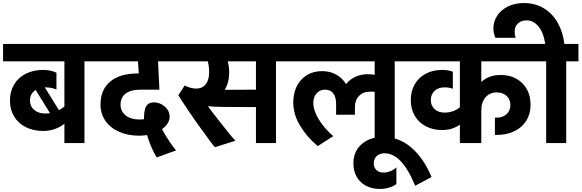

<svg xmlns="http://www.w3.org/2000/svg" viewBox="-30 -935 3801 1255"><path d="M602 -534H522V0H391V-126Q331 -79 252 -79Q188 -79 138.5 -104Q89 -129 62 -174Q35 -219 35 -278Q35 -337 62 -382.5Q89 -428 138.5 -453Q188 -478 252 -478Q298 -478 339 -460V-350Q306 -364 266 -364H263L355 -215Q375 -226 391 -239V-534H-10V-648H602ZM266 -193Q277 -193 297 -195L203 -347Q166 -323 166 -278Q166 -240 193.5 -216.5Q221 -193 266 -193Z M627 -251Q627 -349 690.5 -402Q754 -455 872 -455H877L872 -534H582V-648H1133V-534H1003L1012 -349H887Q825 -349 791.5 -323.5Q758 -298 758 -251Q758 -207 791.5 -180.5Q825 -154 880 -154Q897 -154 911 -156Q911 -219 926.5 -242.5Q942 -266 976 -266Q1015 -266 1047 -238.5Q1079 -211 1079 -171Q1079 -150 1066 -129Q1053 -108 1029 -91Q1049 -53 1077 -11Q1105 31 1121 48L995 94Q979 71 961 30Q943 -11 931 -52Q899 -48 880 -48Q805 -48 747.5 -74Q690 -100 658.5 -146Q627 -192 627 -251Z M1854 -534H1774V0H1643V-235Q1513 -235 1435 -236Q1357 -237 1329 -241Q1354 -206 1389 -162Q1481 -43 1509 -15L1375 27Q1365 17 1343.5 -12Q1322 -41 1298 -75L1281 -98Q1249 -141 1199.5 -214.5Q1150 -288 1136 -313L1177 -376Q1219 -356 1251 -356Q1292 -356 1314.5 -384Q1337 -412 1337 -462Q1337 -503 1328 -534H1113V-648H1854ZM1643 -349V-534H1459Q1468 -498 1468 -462Q1468 -395 1439 -348Q1488 -349 1643 -349Z M2630 -534H2550V0H2419V-335Q2410 -336 2390 -336Q2345 -336 2317.5 -308.5Q2290 -281 2290 -237V-185H2167V-255Q2167 -300 2148.5 -324.5Q2130 -349 2095 -349Q2061 -349 2039.5 -325Q2018 -301 2018 -263Q2018 -213 2053 -155.5Q2088 -98 2148 -45L2047 20Q1977 -38 1932 -112.5Q1887 -187 1887 -263Q1887 -357 1939 -413.5Q1991 -470 2077 -470Q2127 -470 2167.5 -447.5Q2208 -425 2232 -385Q2256 -416 2293 -433Q2330 -450 2375 -450Q2400 -450 2419 -446V-534H1834V-648H2630Z M2280 132Q2280 55 2333.5 7.5Q2387 -40 2475 -40Q2577 -40 2657.5 28.5Q2738 97 2791 222L2684 279Q2636 165 2587 116Q2538 67 2484 67Q2452 67 2432.5 85Q2413 103 2413 132Q2413 160 2430.5 176.5Q2448 193 2477 193Q2500 193 2523 183.5Q2546 174 2561 159V268Q2543 282 2514.5 291Q2486 300 2454 300Q2375 300 2327.5 254Q2280 208 2280 132Z M3480 -534H3116V-399Q3165 -445 3241 -445Q3330 -445 3384 -391Q3438 -337 3438 -249Q3438 -191 3410.5 -146.5Q3383 -102 3332.5 -77.5Q3282 -53 3216 -53H3205V-166H3216Q3257 -166 3281.5 -189Q3306 -212 3306 -249Q3306 -286 3281 -308.5Q3256 -331 3216 -331Q3172 -331 3144 -299.5Q3116 -268 3116 -212V0H2976V-120Q2925 -85 2861 -85Q2800 -85 2753.5 -109.5Q2707 -134 2681 -178.5Q2655 -223 2655 -281Q2655 -339 2681 -384Q2707 -429 2753.5 -453.5Q2800 -478 2861 -478Q2900 -478 2930 -466V-355Q2905 -364 2876 -364Q2835 -364 2810.5 -341Q2786 -318 2786 -281Q2786 -244 2811 -221.5Q2836 -199 2876 -199Q2907 -199 2933 -209Q2959 -219 2976 -234V-534H2610V-648H3480Z M3195 -749Q3195 -793 3219 -831Q3243 -869 3288.5 -892Q3334 -915 3395 -915Q3469 -915 3526 -880Q3583 -845 3616.5 -784.5Q3650 -724 3659 -648H3751V-534H3671V0H3540V-534H3460V-648H3534Q3522 -724 3489 -763Q3456 -802 3413 -802Q3376 -802 3355 -781.5Q3334 -761 3334 -729Q3334 -704 3341 -688H3208Q3195 -718 3195 -749Z"/></svg>

Font: Madhuban SemiBold
Style: Regular
Weight: 600
Designer: jaikishan Patel
Foundry: MagicType
Version: Version 1.000